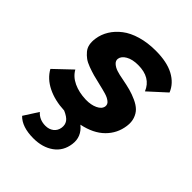

<svg xmlns="http://www.w3.org/2000/svg" viewBox="-209 -617 938 938"><g transform="rotate(45 260.0 -148.0)"><path d="M8.8 -84 97.2 -168Q114.7 -136.2 151.6 -118.9Q188.5 -101.6 236.8 -100.1Q272.5 -99.1 298.6 -111.3Q324.7 -123.5 328.1 -144Q329.1 -151.9 326.4 -158.4Q323.7 -165 316.7 -170.4Q309.6 -175.8 302 -179.7Q294.4 -183.6 281.5 -187.5Q268.6 -191.4 258.3 -193.8Q248 -196.3 231.9 -200.2Q201.7 -207 181.6 -212.6Q161.6 -218.3 138.4 -226.8Q115.2 -235.4 101.3 -245.6Q87.4 -255.9 75.7 -269.8Q64 -283.7 60.3 -302.2Q56.6 -320.8 60.1 -344.2Q64.9 -377.9 83.3 -407.7Q101.6 -437.5 132.1 -460.9Q162.6 -484.4 208.5 -497.8Q254.4 -511.2 310.1 -511.2Q387.7 -511.2 435.8 -485.4Q483.9 -459.5 502 -414.1L413.1 -333Q385.7 -400.9 298.8 -400.9Q259.3 -400.9 234.6 -386.7Q210 -372.6 207 -352.1Q205.1 -337.4 217.5 -326.2Q230 -314.9 248.8 -308.8Q267.6 -302.7 294.9 -297.9Q328.6 -291.5 353 -284.9Q377.4 -278.3 403.1 -266.6Q428.7 -254.9 443.6 -240.2Q458.5 -225.6 466.3 -202.9Q474.1 -180.2 470.2 -151.9Q462.4 -93.3 420.7 -51.8Q378.9 -10.3 305.2 4.9Q352.1 43 344.2 99.1Q336.9 154.3 294.7 184.6Q252.4 214.8 189.9 214.8Q110.8 214.8 73.2 175.8L121.1 101.1Q146.5 129.9 188 129.9Q212.9 129.9 230.2 116.5Q247.6 103 251 79.1Q253.9 57.6 242.9 41.7Q231.9 25.9 200.2 12.2Q133.3 9.3 83.3 -15.4Q33.2 -40 8.8 -84Z"/></g></svg>

Font: Human Sans Bold
Style: Italic
Weight: 700
Italic angle: -8°
Designer: Tim Radville
Foundry: Continuum
Version: Version 1.000;FEAKit 1.0